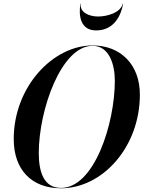

<svg xmlns="http://www.w3.org/2000/svg" viewBox="-20 -1005 774 1035"><path d="M415.5 -985H413.5C403.5 -924 411 -841 498.5 -841C596 -841 633.5 -924 643.5 -985H641.5C630 -936 557 -916 508.5 -916C459.5 -916 408.5 -939 415.5 -985ZM309 10C532 10 734 -212 734 -495C734 -658 629.5 -760 479 -760C266 -760 54 -538 54 -255C54 -92 148.5 10 309 10ZM479 -758C570.5 -758 599 -654.5 599 -570C599 -338 488 8 309 8C217.5 8 189 -75.5 189 -180C189 -412 310 -758 479 -758Z"/></svg>

Font: Bodoni* 96pt Medium
Style: Italic
Weight: 500
Italic angle: -13°
Version: Version 2.3